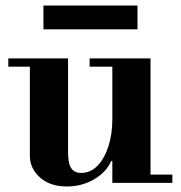

<svg xmlns="http://www.w3.org/2000/svg" viewBox="-20 -661 653 694"><path d="M222 13Q161 13 124.5 -19.5Q88 -52 88 -98V-435H226V-111Q226 -70 237.5 -53Q249 -36 273 -36Q307 -36 332 -61.5Q357 -87 371.5 -131Q386 -175 386 -229L406 -79H382Q364 -38 319.5 -12.5Q275 13 222 13ZM386 0V-30H603V0ZM10 -420V-450H226V-420ZM386 -15V-435H524V-15ZM304 -420V-450H524V-420ZM137 -555V-641H477V-555Z"/></svg>

Font: Libre Bodoni
Style: Bold
Weight: 700
Designer: Pablo Impallari, Rodrigo Fuenzalida
Foundry: Impallari Type
Version: Version 2.005;gftools[0.9.23]